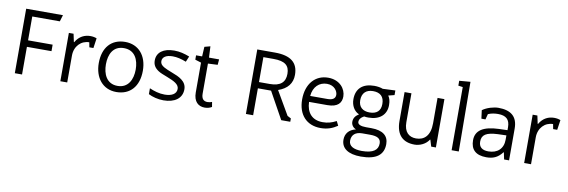

<svg xmlns="http://www.w3.org/2000/svg" viewBox="-65 -1311 6188 2093"><g transform="rotate(10 3029.0 -265.0)"><path d="M98 -714V0H178V-306H450V-378H178V-642H483L505 -714Z M602 0H678V-297C678 -402 750 -473 839 -473L849 -419H894L910 -529C891 -537 868 -542 839 -542C779 -542 717 -516 677 -446H673L654 -535H602Z M1222 10C1375 10 1468 -96 1468 -268C1468 -436 1373 -545 1225 -545C1072 -545 980 -440 980 -268C980 -108 1070 10 1222 10ZM1224 -58C1101 -58 1059 -164 1059 -268C1059 -381 1105 -476 1223 -476C1346 -476 1389 -374 1389 -268C1389 -156 1341 -58 1224 -58Z M1743 10C1868 10 1949 -47 1949 -148C1949 -238 1861 -276 1788 -303C1743 -320 1716 -332 1694 -344C1664 -361 1648 -379 1648 -407C1648 -452 1689 -480 1762 -480C1810 -480 1855 -469 1912 -447L1938 -509C1881 -531 1829 -545 1768 -545C1648 -545 1576 -492 1576 -402C1576 -355 1596 -322 1638 -294C1666 -276 1688 -269 1741 -248C1818 -218 1876 -191 1876 -139C1876 -83 1824 -54 1746 -54C1684 -54 1628 -72 1577 -94V-29C1619 -7 1683 10 1743 10Z M2200 10C2236 10 2261 0 2279 -11L2270 -65C2254 -59 2240 -55 2220 -55C2177 -55 2153 -80 2153 -136V-469L2260 -474L2265 -535H2153L2147 -659L2083 -642L2077 -535H2010V-487L2077 -466V-136C2077 -35 2130 10 2200 10Z M2656 -714V0H2736V-298H2882L3047 0H3147V-37L3107 -58L2956 -318C3057 -353 3109 -418 3109 -512C3109 -647 3027 -714 2852 -714ZM2856 -367H2736V-643H2850C2973 -643 3026 -603 3026 -509C3026 -416 2973 -367 2856 -367Z M3483 10C3560 10 3615 -12 3669 -48L3645 -96C3591 -68 3549 -57 3494 -57C3379 -57 3315 -128 3311 -249H3513C3630 -249 3669 -302 3669 -371C3669 -455 3601 -545 3472 -545C3329 -545 3232 -436 3232 -263C3232 -92 3330 10 3483 10ZM3312 -315C3321 -418 3385 -477 3471 -477C3556 -477 3590 -413 3590 -376C3590 -336 3561 -315 3503 -315Z M4077 -529C4054 -539 4017 -545 3982 -545C3853 -545 3782 -479 3782 -362C3782 -292 3816 -233 3871 -210C3829 -183 3813 -155 3813 -116C3813 -82 3838 -53 3866 -42C3790 -25 3752 26 3752 91C3752 186 3829 240 3969 240C4141 240 4220 177 4220 58C4220 -31 4160 -85 4029 -85H3971C3913 -85 3878 -99 3878 -128C3878 -156 3895 -179 3930 -197C3944 -194 3962 -193 3978 -193C4103 -193 4176 -260 4176 -365C4176 -412 4166 -444 4149 -467L4216 -484V-535ZM3825 90C3825 24 3868 -12 3942 -12H4028C4113 -12 4148 12 4148 65C4148 135 4096 178 3970 178C3878 178 3825 148 3825 90ZM3857 -364C3857 -444 3903 -486 3979 -486C4059 -486 4102 -446 4102 -365C4102 -289 4059 -250 3980 -250C3905 -250 3857 -289 3857 -364Z M4524 10C4583 10 4648 -20 4681 -73H4685L4707 0H4759V-535H4683V-254C4683 -116 4618 -59 4528 -59C4450 -59 4394 -106 4394 -215V-535H4318V-216C4318 -57 4398 10 4524 10Z M4933 0H5012L5006 -770L4883 -760V-706L4933 -699Z M5569 0V-352C5569 -484 5495 -544 5356 -544C5306 -544 5229 -523 5181 -487L5193 -395H5238L5254 -456C5290 -472 5329 -477 5364 -477C5453 -477 5495 -438 5495 -354V-321L5400 -318C5227 -312 5144 -256 5144 -148C5144 -47 5199 10 5318 10C5388 10 5443 -9 5494 -76H5498L5514 0ZM5328 -57C5259 -57 5223 -88 5223 -147C5223 -222 5270 -254 5399 -260L5493 -263V-215C5493 -115 5429 -57 5328 -57Z M5736 0H5812V-297C5812 -402 5884 -473 5973 -473L5983 -419H6028L6044 -529C6025 -537 6002 -542 5973 -542C5913 -542 5851 -516 5811 -446H5807L5788 -535H5736Z"/></g></svg>

Font: Frost Regular
Style: Regular
Weight: 400
Designer: Lee Frost
Foundry: Lee Frost for Ice Communication Norge AS
Version: Version 2.011;hotconv 1.0.107;makeotfexe 2.5.65593